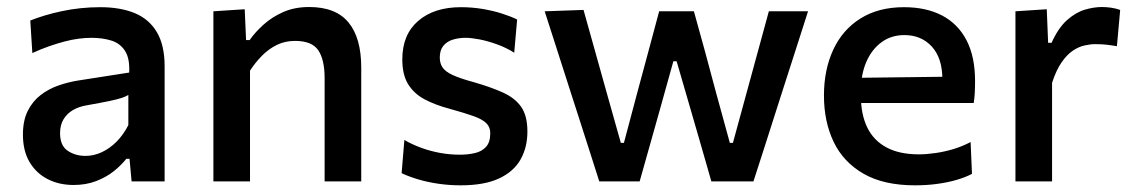

<svg xmlns="http://www.w3.org/2000/svg" viewBox="-20 -530 3314 561"><path d="M195 10.5Q152.5 10.5 119 -6.8Q85.5 -24 66.2 -56.8Q47 -89.5 47 -136.5Q47 -178 61.2 -206.2Q75.5 -234.5 99 -252.5Q122.5 -270.5 151.5 -280.5Q180.5 -290.5 210 -295L357.5 -318Q359.5 -359.5 345.2 -381.5Q331 -403.5 305.2 -411.5Q279.5 -419.5 247 -419.5Q230 -419.5 210.2 -417Q190.5 -414.5 168.8 -408.8Q147 -403 123.2 -394.8Q99.5 -386.5 74.5 -375L68.5 -470Q87 -477.5 110 -484.5Q133 -491.5 159.8 -497.2Q186.5 -503 215 -506Q243.5 -509 273 -509Q332 -509 374 -491.5Q416 -474 438.5 -435.8Q461 -397.5 461 -336.5Q461 -312.5 461 -277Q461 -241.5 461 -211V-151Q461 -115.5 461 -79Q461 -42.5 461 0H364.5L358.5 -66H349Q334.5 -47.5 312.8 -30Q291 -12.5 261.2 -1Q231.5 10.5 195 10.5ZM230 -74.5Q254 -74.5 277.2 -85.2Q300.5 -96 320.5 -116Q340.5 -136 355 -164.5V-252.5Q347.5 -248 335.8 -244Q324 -240 300.5 -235Q277 -230 234.5 -222.5Q210 -218.5 192.5 -208Q175 -197.5 165.2 -180.8Q155.5 -164 155.5 -141Q155.5 -104.5 177.8 -89.5Q200 -74.5 230 -74.5Z M603.5 0Q603.5 -54.5 603.5 -105.5Q603.5 -156.5 603.5 -218V-268Q603.5 -323.5 603.5 -381.2Q603.5 -439 603.5 -497L695 -503L699 -413H709.5Q725.5 -436 750.2 -458.2Q775 -480.5 808 -495Q841 -509.5 883.5 -509.5Q961 -509.5 998.2 -464.5Q1035.5 -419.5 1035.5 -332.5Q1035.5 -300 1035.5 -273.8Q1035.5 -247.5 1035.5 -218Q1035.5 -158 1035.5 -106.2Q1035.5 -54.5 1035.5 0H928.5Q928.5 -54.5 928.5 -105.8Q928.5 -157 928.5 -212.5V-301.5Q928.5 -355.5 910 -383Q891.5 -410.5 842 -410.5Q813 -410.5 789 -398.8Q765 -387 745.5 -367.2Q726 -347.5 710.5 -323.5V-212.5Q710.5 -155 710.5 -104.8Q710.5 -54.5 710.5 0Z M1326 11.5Q1293.5 11.5 1261.8 7Q1230 2.5 1202.2 -5.8Q1174.5 -14 1153.5 -24L1161.5 -121Q1184 -108 1210.5 -98.2Q1237 -88.5 1265.8 -83.2Q1294.5 -78 1323.5 -78Q1347.5 -78 1367.8 -82.8Q1388 -87.5 1400.2 -101Q1412.5 -114.5 1412.5 -141Q1412.5 -158.5 1401 -170Q1389.5 -181.5 1363.5 -190.8Q1337.5 -200 1292.5 -212.5Q1251 -223.5 1220.2 -240Q1189.5 -256.5 1172.5 -284Q1155.5 -311.5 1155.5 -356.5Q1155.5 -429 1202 -469Q1248.5 -509 1326.5 -509Q1359.5 -509 1390.5 -503.8Q1421.5 -498.5 1447.2 -490.2Q1473 -482 1491 -473L1482.5 -376Q1459.5 -390.5 1432.8 -400.2Q1406 -410 1381.5 -414.8Q1357 -419.5 1340 -419.5Q1320.5 -419.5 1303.2 -414.2Q1286 -409 1275.5 -396.2Q1265 -383.5 1265 -362Q1265 -345 1273 -333Q1281 -321 1302.2 -311Q1323.5 -301 1364 -290Q1414.5 -275.5 1449.8 -259.5Q1485 -243.5 1503 -217.5Q1521 -191.5 1521 -145.5Q1521 -99.5 1501 -64Q1481 -28.5 1438 -8.5Q1395 11.5 1326 11.5Z M1731 0Q1716 -47 1701 -94Q1686 -141 1670.5 -189L1642 -277.5Q1624 -333 1606.8 -387.2Q1589.5 -441.5 1571.5 -497L1685 -501Q1701 -443 1719 -379.5Q1737 -316 1753 -258L1794 -112.5H1803L1842.5 -261Q1858.5 -320 1874.2 -378.5Q1890 -437 1906 -497H2007.5Q2023.5 -440 2039.8 -380.2Q2056 -320.5 2071.5 -262L2112.5 -112.5H2121.5L2163 -264.5Q2178.5 -321.5 2195.5 -383.5Q2212.5 -445.5 2226.5 -497H2341Q2323.5 -442 2305.8 -387.2Q2288 -332.5 2270.5 -277.5L2242.5 -190Q2227 -142 2211.8 -94Q2196.5 -46 2181.5 0H2058.5Q2043.5 -53 2027 -109.8Q2010.5 -166.5 1995.5 -218.5L1957 -351H1947.5L1910 -216.5Q1895.5 -165.5 1879.8 -109.2Q1864 -53 1849 0Z M2653.5 11.5Q2562 11.5 2503 -22.5Q2444 -56.5 2415.8 -115.5Q2387.5 -174.5 2387.5 -251Q2387.5 -326.5 2414.8 -385Q2442 -443.5 2494.5 -476.2Q2547 -509 2621.5 -509Q2686 -509 2732.5 -484.8Q2779 -460.5 2804 -412.5Q2829 -364.5 2829 -293.5Q2829 -274.5 2828.2 -259.2Q2827.5 -244 2825 -229L2731.5 -270Q2732.5 -277.5 2733 -284.8Q2733.5 -292 2733.5 -298.5Q2733.5 -360 2702.8 -393.8Q2672 -427.5 2622.5 -427.5Q2584 -427.5 2555.5 -406.5Q2527 -385.5 2511.2 -349Q2495.5 -312.5 2495.5 -265V-249Q2495.5 -196 2513.8 -158Q2532 -120 2569.8 -99.5Q2607.5 -79 2665 -79Q2687 -79 2713.2 -82.8Q2739.5 -86.5 2766 -94.5Q2792.5 -102.5 2816 -115L2820 -22Q2801 -12 2775.5 -4.5Q2750 3 2719.2 7.2Q2688.5 11.5 2653.5 11.5ZM2430.5 -229V-302L2761 -306L2825 -279.5V-229Z M2947 0Q2947 -54.5 2947 -105.5Q2947 -156.5 2947 -218V-268Q2947 -323.5 2947 -381.2Q2947 -439 2947 -497L3038.5 -503L3042.5 -405H3052.5Q3072.5 -449 3098 -471.5Q3123.5 -494 3150 -501.8Q3176.5 -509.5 3199.5 -509.5Q3212.5 -509.5 3226.5 -507.5Q3240.5 -505.5 3253 -501L3243.5 -395Q3226 -398 3212 -399.5Q3198 -401 3180 -401Q3166 -401 3149 -397.2Q3132 -393.5 3114.8 -382Q3097.5 -370.5 3081.8 -347.8Q3066 -325 3054 -288V-212.5Q3054 -155 3054 -104.8Q3054 -54.5 3054 0Z"/></svg>

Font: Commissioner Thin Medium
Style: Regular
Weight: 500
Version: Version 1.000